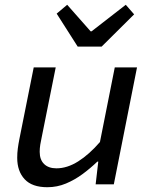

<svg xmlns="http://www.w3.org/2000/svg" viewBox="-20 -771 640 803"><path d="M178 12Q114 12 83 -21.5Q52 -55 52 -111Q52 -131 54.5 -150Q57 -169 61 -189L121 -489H213L155 -200Q151 -182 148.5 -166.5Q146 -151 146 -136Q146 -103 164.5 -85Q183 -67 216 -67Q261 -67 307 -96Q353 -125 398 -177L460 -489H553L456 0H380L391 -95H387Q359 -68 326 -43.5Q293 -19 256 -3.5Q219 12 178 12ZM305 -576 217 -714 261 -751 359 -640H363L506 -751L541 -711L405 -576Z"/></svg>

Font: Source Code Pro ExtraLight Medium
Style: Italic
Weight: 500
Italic angle: -11°
Monospace: yes
Version: Version 1.016;hotconv 1.0.116;makeotfexe 2.5.65601